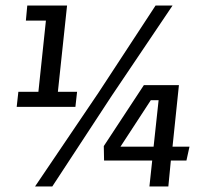

<svg xmlns="http://www.w3.org/2000/svg" viewBox="-20 -670 742 690"><path d="M527 -93H354L353 -145L497 -364H623L600 -143H661L650 -93H594L585 0H517ZM600 -650 381 -325 168 0H106L334 -337L539 -650ZM46 -340H118L145 -596H73L78 -650H221L188 -340H257L251 -286H40ZM413 -143H532L550 -310H522Z"/></svg>

Font: Zilla Slab Medium
Style: Regular
Weight: 500
Designer: Typotheque.com
Foundry: Typotheque type foundry
Version: Version 1.1; 2017